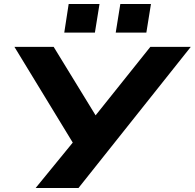

<svg xmlns="http://www.w3.org/2000/svg" viewBox="-20 -939 973 959"><path d="M158 0 355 -241 364 -193 52 -705H248L474 -336H436L731 -705H933L372 0ZM558 -776 581 -919H734L711 -776ZM301 -776 323 -919H477L454 -776Z"/></svg>

Font: Nunito Sans 10pt Expanded ExtraBold
Style: Italic
Weight: 800
Width: 7
Italic angle: -9°
Designer: Vernon Adams
Foundry: Vernon Adams
Version: Version 3.101;gftools[0.9.27]